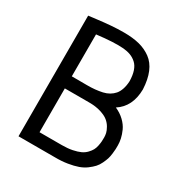

<svg xmlns="http://www.w3.org/2000/svg" viewBox="-179 -909 992 1043"><g transform="rotate(30 317.5 -387.5)"><path d="M298.8 -774.9Q354.5 -774.9 395.8 -764.4Q437 -753.9 470 -729.7Q502.9 -705.6 521 -662.6Q539.1 -619.6 542 -558.1Q540.5 -449.2 463.9 -399.9Q497.1 -385.3 520.8 -362.5Q544.4 -339.8 555.7 -314.7Q566.9 -289.6 571.5 -268.3Q576.2 -247.1 576.2 -227.1Q576.2 -212.4 575.9 -203.1Q575.7 -193.8 573.2 -174.1Q570.8 -154.3 566.4 -140.4Q562 -126.5 552.7 -106.9Q543.5 -87.4 530.8 -73.5Q518.1 -59.6 497.8 -44.4Q477.5 -29.3 451.9 -20.3Q426.3 -11.2 390.4 -5.4Q354.5 0.5 312 0H171.9H84V-756.8Q93.8 -757.8 136.7 -763.2Q179.7 -768.6 219 -771.7Q258.3 -774.9 298.8 -774.9ZM171.9 -351.1V-76.2H312Q348.1 -76.2 376.7 -82Q405.3 -87.9 423.8 -96.4Q442.4 -105 455.6 -118.9Q468.8 -132.8 475.3 -144.8Q481.9 -156.7 485.4 -173.8Q488.8 -190.9 489.5 -201.4Q490.2 -211.9 490.2 -227.1Q490.2 -239.7 487.3 -253.2Q484.4 -266.6 474.1 -284.9Q463.9 -303.2 447 -317.1Q430.2 -331.1 398.4 -341.1Q366.7 -351.1 325.2 -351.1ZM457 -560.1Q456.5 -597.2 447.5 -623.8Q438.5 -650.4 421.6 -665.5Q404.8 -680.7 384.8 -688.2Q364.7 -695.8 338.9 -698.2Q279.8 -703.1 171.9 -689.9V-426.8Q185.1 -426.8 210 -426.8Q239.3 -426.8 266.1 -426.5Q293 -426.3 317.1 -428.7Q341.3 -431.2 362.1 -435.8Q382.8 -440.4 399.7 -450.2Q416.5 -460 428.7 -474.1Q440.9 -488.3 448.2 -510Q455.6 -531.7 457 -560.1Z"/></g></svg>

Font: Junction Regular
Style: Regular
Weight: 500
Designer: Caroline Hadilaksono
Foundry: Caroline Hadilaksono
Version: Version 1.056